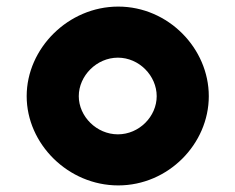

<svg xmlns="http://www.w3.org/2000/svg" viewBox="-20 -548 715 583"><path d="M219.2 -256C219.2 -317.8 273.4 -372.9 338 -372.9C402.6 -372.9 455.8 -317.8 455.8 -256C455.8 -194.3 402.6 -140.1 338 -140.1C273.4 -140.1 219.2 -194.3 219.2 -256ZM61 -256C61 -111 187 15 339 15C491 15 614 -111 614 -256C614 -401 491 -528 339 -528C187 -528 61 -401 61 -256Z"/></svg>

Font: Sztylet
Style: Bd
Weight: 700
Foundry: Cannot Into Space Fonts, PlusOne Fonts
Version: Version 0.12